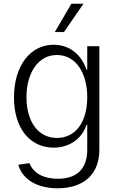

<svg xmlns="http://www.w3.org/2000/svg" viewBox="-20 -794 638 1030"><path d="M289 216C425 216 513 145 513 9V-546H448V-420H444C418 -498 356 -554 268 -554C143 -554 55 -442 55 -271C55 -104 142 -2 268 -2C349 -2 418 -46 444 -124H448V9C448 116 388 165 290 165C215 165 159 136 138 81L78 90C101 169 179 216 289 216ZM122 -272C122 -402 184 -499 285 -499C387 -499 448 -403 448 -272C448 -138 385 -54 285 -54C185 -54 122 -142 122 -272ZM274 -622H323L428 -774H363Z"/></svg>

Font: Wafeq Light
Style: Regular
Weight: 300
Designer: Rasmus Andersson & Azza Alameddine
Foundry: Google & TypeTogether
Version: Version 3.000;January 28, 2025;FontCreator 15.0.0.3014 64-bi